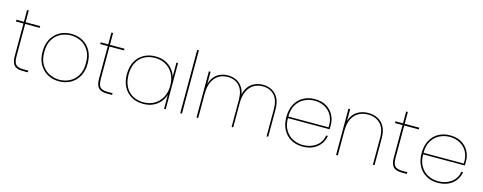

<svg xmlns="http://www.w3.org/2000/svg" viewBox="-29 -1450 5453 2167"><g transform="rotate(15 2697.5 -366.5)"><path d="M108 -142V-678H128V-142Q128 -69 154 -44.5Q180 -20 241 -20H298V0H239Q193 0 164 -13.5Q135 -27 121.5 -58.5Q108 -90 108 -142ZM298 -520H20V-540H298Z M662 7Q587 7 527.5 -26Q468 -59 433 -121Q398 -183 398 -270Q398 -357 433 -419Q468 -481 527.5 -514Q587 -547 662 -547Q737 -547 796.5 -514Q856 -481 890.5 -419Q925 -357 925 -270Q925 -183 890.5 -121Q856 -59 796.5 -26Q737 7 662 7ZM662 -11Q724 -11 779.5 -38.5Q835 -66 870 -123.5Q905 -181 905 -270Q905 -360 870 -417Q835 -474 779.5 -501.5Q724 -529 662 -529Q600 -529 544 -501.5Q488 -474 453 -417Q418 -360 418 -270Q418 -181 453 -123.5Q488 -66 544 -38.5Q600 -11 662 -11Z M1093 -142V-678H1113V-142Q1113 -69 1139 -44.5Q1165 -20 1226 -20H1283V0H1224Q1178 0 1149 -13.5Q1120 -27 1106.5 -58.5Q1093 -90 1093 -142ZM1283 -520H1005V-540H1283Z M1383 -270Q1383 -356 1416.5 -418Q1450 -480 1509 -513.5Q1568 -547 1646 -547Q1711 -547 1760.5 -524Q1810 -501 1843 -462Q1876 -423 1890 -375V-540H1909V0H1890V-165Q1876 -117 1843 -78Q1810 -39 1760.5 -16Q1711 7 1646 7Q1568 7 1509 -26.5Q1450 -60 1416.5 -122Q1383 -184 1383 -270ZM1890 -270Q1890 -348 1858.5 -406.5Q1827 -465 1772 -497Q1717 -529 1646 -529Q1572 -529 1517.5 -498Q1463 -467 1433 -409Q1403 -351 1403 -270Q1403 -190 1433 -131.5Q1463 -73 1517.5 -42Q1572 -11 1646 -11Q1717 -11 1772 -43.5Q1827 -76 1858.5 -134Q1890 -192 1890 -270Z M2079 0V-740H2099V0Z M2269 0V-540H2289V0ZM2679 0V-317Q2679 -425 2628 -479.5Q2577 -534 2492 -534Q2434 -534 2388 -506.5Q2342 -479 2315.5 -423Q2289 -367 2289 -282L2279 -327Q2283 -406 2312.5 -455.5Q2342 -505 2389 -528.5Q2436 -552 2492 -552Q2548 -552 2595 -527.5Q2642 -503 2670 -451Q2698 -399 2698 -315V0ZM3088 0V-317Q3088 -425 3037 -479.5Q2986 -534 2901 -534Q2843 -534 2797 -506.5Q2751 -479 2724.5 -423Q2698 -367 2698 -282L2686 -327Q2690 -406 2719.5 -455.5Q2749 -505 2797 -528.5Q2845 -552 2901 -552Q2957 -552 3004 -527.5Q3051 -503 3079 -451Q3107 -399 3107 -315V0Z M3257 -261V-279H3737Q3741 -344 3722.5 -391.5Q3704 -439 3670.5 -469.5Q3637 -500 3594.5 -514.5Q3552 -529 3507 -529Q3446 -529 3391 -502Q3336 -475 3301.5 -419Q3267 -363 3267 -275V-267Q3267 -179 3301.5 -122Q3336 -65 3391 -38Q3446 -11 3507 -11Q3597 -11 3659.5 -57Q3722 -103 3735 -183H3755Q3746 -128 3714 -85Q3682 -42 3629.5 -17.5Q3577 7 3507 7Q3432 7 3373 -26Q3314 -59 3280.5 -121Q3247 -183 3247 -270Q3247 -357 3280.5 -419Q3314 -481 3373 -514Q3432 -547 3507 -547Q3590 -547 3645 -512.5Q3700 -478 3727.5 -425Q3755 -372 3755 -315Q3755 -296 3755 -285.5Q3755 -275 3754 -261Z M3900 0V-540H3920V0ZM4330 0V-317Q4330 -425 4275.5 -479.5Q4221 -534 4132 -534Q4071 -534 4023 -507.5Q3975 -481 3947.5 -426.5Q3920 -372 3920 -287L3912 -340Q3915 -412 3945 -459Q3975 -506 4024 -529Q4073 -552 4132 -552Q4191 -552 4240.5 -527.5Q4290 -503 4319.5 -451Q4349 -399 4349 -315V0Z M4537 -142V-678H4557V-142Q4557 -69 4583 -44.5Q4609 -20 4670 -20H4727V0H4668Q4622 0 4593 -13.5Q4564 -27 4550.5 -58.5Q4537 -90 4537 -142ZM4727 -520H4449V-540H4727Z M4837 -261V-279H5317Q5321 -344 5302.5 -391.5Q5284 -439 5250.5 -469.5Q5217 -500 5174.5 -514.5Q5132 -529 5087 -529Q5026 -529 4971 -502Q4916 -475 4881.5 -419Q4847 -363 4847 -275V-267Q4847 -179 4881.5 -122Q4916 -65 4971 -38Q5026 -11 5087 -11Q5177 -11 5239.5 -57Q5302 -103 5315 -183H5335Q5326 -128 5294 -85Q5262 -42 5209.5 -17.5Q5157 7 5087 7Q5012 7 4953 -26Q4894 -59 4860.5 -121Q4827 -183 4827 -270Q4827 -357 4860.5 -419Q4894 -481 4953 -514Q5012 -547 5087 -547Q5170 -547 5225 -512.5Q5280 -478 5307.5 -425Q5335 -372 5335 -315Q5335 -296 5335 -285.5Q5335 -275 5334 -261Z"/></g></svg>

Font: Poppins Devanagari Thin
Style: Regular
Weight: 100
Designer: Ninad Kale (Devanagari), Jonny Pinhorn (Latin)
Foundry: Indian Type Foundry
Version: 4.005